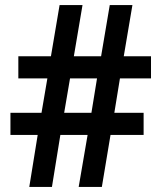

<svg xmlns="http://www.w3.org/2000/svg" viewBox="-20 -734 633 754"><path d="M451 -426 429 -291H544V-204H414L380 0H289L324 -204H217L184 0H95L128 -204H21V-291H143L166 -426H52V-513H180L214 -714H304L270 -513H377L411 -714H500L466 -513H573V-426ZM232 -291H339L361 -426H255Z"/></svg>

Font: Noto Sans Khmer UI SemiCondensed SemiBold
Style: Regular
Weight: 600
Width: 4
Designer: Danh Hong and the Monotype Design Team
Foundry: Monotype Imaging Inc.
Version: Version 2.002; ttfautohint (v1.8.4.7-5d5b)